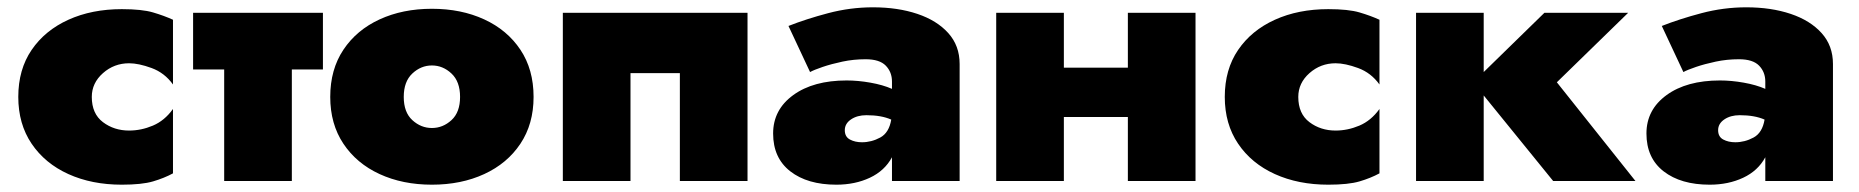

<svg xmlns="http://www.w3.org/2000/svg" viewBox="-20 -495 5082 525"><path d="M231 -230Q231 -184 261.5 -161Q292 -138 333 -138Q366 -138 398 -151.5Q430 -165 453 -197V-21Q429 -8 398.5 1Q368 10 313 10Q231 10 167 -19Q103 -48 66.5 -102Q30 -156 30 -230Q30 -305 66.5 -358.5Q103 -412 167 -441Q231 -470 313 -470Q368 -470 398.5 -461Q429 -452 453 -441V-264Q430 -296 394.5 -309Q359 -322 333 -322Q292 -322 261.5 -295Q231 -268 231 -230Z M508 -460H863V-305H778V0H593V-305H508Z M883 -230Q883 -305 919 -359Q955 -413 1018 -442Q1081 -471 1161 -471Q1241 -471 1304 -442Q1367 -413 1403 -359Q1439 -305 1439 -230Q1439 -156 1403 -102Q1367 -48 1304 -19Q1241 10 1161 10Q1081 10 1018 -19Q955 -48 919 -102Q883 -156 883 -230ZM1084 -230Q1084 -188 1107.5 -166.5Q1131 -145 1161 -145Q1191 -145 1214.5 -166.5Q1238 -188 1238 -230Q1238 -272 1214.5 -294Q1191 -316 1161 -316Q1131 -316 1107.5 -294Q1084 -272 1084 -230Z M2024 -460V0H1839V-295H1704V0H1519V-460Z M2195 -298 2136 -424Q2184 -443 2244.5 -459Q2305 -475 2367 -475Q2435 -475 2488.5 -457Q2542 -439 2573 -404.5Q2604 -370 2604 -320V0H2419V-65Q2399 -28 2358.5 -9Q2318 10 2267 10Q2188 10 2141 -26.5Q2094 -63 2094 -130Q2094 -195 2149 -235Q2204 -275 2295 -275Q2326 -275 2360 -269Q2394 -263 2419 -252V-272Q2419 -298 2402 -315.5Q2385 -333 2347 -333Q2314 -333 2283.5 -326.5Q2253 -320 2229.5 -312Q2206 -304 2195 -298ZM2290 -139Q2290 -121 2304 -113.5Q2318 -106 2337 -106Q2363 -106 2387 -119Q2411 -132 2417 -168Q2390 -180 2349 -180Q2324 -180 2307 -168.5Q2290 -157 2290 -139Z M2704 -460H2889V-310H3064V-460H3249V0H3064V-175H2889V0H2704Z M3530 -230Q3530 -184 3560.5 -161Q3591 -138 3632 -138Q3665 -138 3697 -151.5Q3729 -165 3752 -197V-21Q3728 -8 3697.5 1Q3667 10 3612 10Q3530 10 3466 -19Q3402 -48 3365.5 -102Q3329 -156 3329 -230Q3329 -305 3365.5 -358.5Q3402 -412 3466 -441Q3530 -470 3612 -470Q3667 -470 3697.5 -461Q3728 -452 3752 -441V-264Q3729 -296 3693.5 -309Q3658 -322 3632 -322Q3591 -322 3560.5 -295Q3530 -268 3530 -230Z M3852 -460H4037V-298L4203 -460H4432L4237 -270L4452 0H4227L4037 -234V0H3852Z M4583 -298 4524 -424Q4572 -443 4632.5 -459Q4693 -475 4755 -475Q4823 -475 4876.5 -457Q4930 -439 4961 -404.5Q4992 -370 4992 -320V0H4807V-65Q4787 -28 4746.5 -9Q4706 10 4655 10Q4576 10 4529 -26.5Q4482 -63 4482 -130Q4482 -195 4537 -235Q4592 -275 4683 -275Q4714 -275 4748 -269Q4782 -263 4807 -252V-272Q4807 -298 4790 -315.5Q4773 -333 4735 -333Q4702 -333 4671.5 -326.5Q4641 -320 4617.5 -312Q4594 -304 4583 -298ZM4678 -139Q4678 -121 4692 -113.5Q4706 -106 4725 -106Q4751 -106 4775 -119Q4799 -132 4805 -168Q4778 -180 4737 -180Q4712 -180 4695 -168.5Q4678 -157 4678 -139Z"/></svg>

Font: Jost* Black
Style: Regular
Weight: 900
Version: Version 3.7